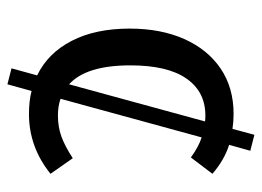

<svg xmlns="http://www.w3.org/2000/svg" viewBox="-114 -521 705 517"><g transform="rotate(90 238.5 -262.5)"><path d="M406 -106 448 -46Q376 12 287 12Q252 12 225 5L207 70L164 59L183 -10Q123 -39 90 -103Q57 -167 57 -259Q57 -343 85 -406Q113 -469 164.5 -504Q216 -539 287 -539Q307 -539 327 -536L343 -595L386 -584L370 -527Q411 -514 448 -482L404 -424Q375 -445 350 -453L246 -73Q266 -66 291 -66Q322 -66 348 -75.5Q374 -85 406 -106ZM156 -261Q156 -142 207 -96L307 -462Q302 -463 291 -463Q227 -463 191.5 -412Q156 -361 156 -261Z"/></g></svg>

Font: FiraGOUPP
Style: Medium
Weight: 400
Designer: bBox Type
Foundry: bBox Type GmbH
Version: Version 1.001